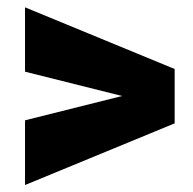

<svg xmlns="http://www.w3.org/2000/svg" viewBox="-20 -512 539 537"><path d="M50 5.5 468.5 -167V-319L50 -491.5V-311.5L321.5 -243.5L50 -175.5Z"/></svg>

Font: Anybody SemiExpanded ExtraBold
Style: Regular
Weight: 800
Width: 6
Version: Version 1.113;gftools[0.9.25]